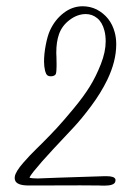

<svg xmlns="http://www.w3.org/2000/svg" viewBox="-20 -665 430 613"><path d="M71.3 -72.8Q32.7 -72.8 27.8 -90.3Q26.9 -93.3 26.9 -95.7Q26.9 -99.1 27.3 -101.1Q28.3 -108.9 35.2 -120.1Q42 -131.3 54 -145Q65.9 -158.7 75 -168.2Q84 -177.7 97.9 -191.4Q111.8 -205.1 114.3 -207.5Q143.1 -236.3 163.1 -258.1Q183.1 -279.8 215.1 -318.4Q247.1 -356.9 266.8 -388.9Q286.6 -420.9 302 -460.2Q317.4 -499.5 317.4 -532.7Q317.4 -551.8 313.5 -566.9Q306.6 -593.8 290.5 -606.9Q274.4 -620.1 253.9 -620.1Q227.5 -620.1 202.9 -601.8Q178.2 -583.5 168.5 -556.2Q159.7 -531.7 159.7 -496.6Q159.7 -494.1 159.9 -490.2Q160.2 -486.3 160.2 -484.4Q160.2 -480.5 160.4 -472.9Q160.6 -465.3 160.6 -461.9V-453.1Q160.6 -436.5 158.2 -428.7Q154.3 -421.4 141.6 -421.4Q130.9 -421.4 127 -430.2Q126 -432.6 124 -438.5Q120.6 -453.1 120.6 -468.3Q120.6 -493.2 126.2 -522Q131.8 -550.8 139.6 -567.9Q155.3 -602.1 183.1 -623.5Q210.9 -645 244.1 -645Q267.6 -645 288.6 -634.8Q333 -611.3 346.2 -562Q351.1 -544.4 351.1 -523.4Q351.1 -469.2 322.3 -409.7Q301.8 -367.7 271.2 -326.7Q240.7 -285.6 213.9 -257.1Q187 -228.5 149.4 -188.2Q111.8 -147.9 87.4 -117.7Q76.2 -103.5 74.2 -97.7Q81.5 -95.2 100.6 -95.2Q106.9 -95.2 165.5 -97.7Q190.4 -98.6 239.7 -100.1Q289.1 -101.6 314 -102.5H320.3Q345.7 -102.5 348.6 -92.3Q349.1 -90.3 348.1 -85Q344.7 -72.3 313 -72.3Q309.1 -72.3 303.2 -72.5Q297.4 -72.8 295.4 -72.8Q275.9 -73.2 236.3 -73.2Q213.4 -73.2 167.2 -73Q121.1 -72.8 98.1 -72.8Z"/></svg>

Font: Sintesa 3
Style: 3
Weight: 400
Version: Version 001.000